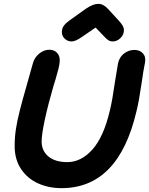

<svg xmlns="http://www.w3.org/2000/svg" viewBox="-20 -975 774 996"><path d="M299 1Q595 1 688 -398Q701 -450 715 -547Q724 -611 732 -649Q738 -679 722 -697.5Q706 -716 677 -716Q648 -716 623.5 -697.5Q599 -679 592 -645L576 -548Q563 -455 550 -402Q518 -265 459.5 -199.5Q401 -134 329 -134Q267 -134 231.5 -163Q196 -192 196 -241Q196 -278 213 -356.5Q230 -435 258 -531L268 -563Q277 -593 283.5 -619Q290 -645 290 -662Q290 -687 275 -702Q260 -717 236 -717Q208 -717 183.5 -697Q159 -677 151 -648Q149 -642 117 -527Q96 -454 82.5 -401Q69 -348 62.5 -305Q56 -262 56 -218Q56 -148 89 -98.5Q122 -49 177 -24Q232 1 299 1ZM352 -760Q371 -760 403 -782L476 -832L526 -780Q536 -770 544 -765Q552 -760 564 -760Q587 -760 605 -777.5Q623 -795 623 -820Q623 -839 597 -867L541 -928Q517 -955 490 -955Q463 -955 426 -930L339 -868Q320 -854 310.5 -840.5Q301 -827 301 -809Q301 -788 316 -774Q331 -760 352 -760Z"/></svg>

Font: Balsamiq Sans
Style: Bold Italic
Weight: 700
Italic angle: -12°
Designer: Michael Angeles
Foundry: Balsamiq SRL
Version: Version 1.020; ttfautohint (v1.8.4.7-5d5b);gftools[0.9.26]